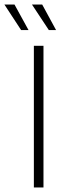

<svg xmlns="http://www.w3.org/2000/svg" viewBox="-48 -827 314 847"><path d="M101.4 0V-625H143.8V0ZM167.4 -694.4 93.1 -806.9H138.2L199.3 -694.4ZM45.1 -694.4 -28.5 -806.9H16L77.8 -694.4Z"/></svg>

Font: Afacad Flux ExtraLight
Style: Regular
Weight: 250
Designer: Kristian Moeller
Foundry: Dicotype
Version: Version 1.100